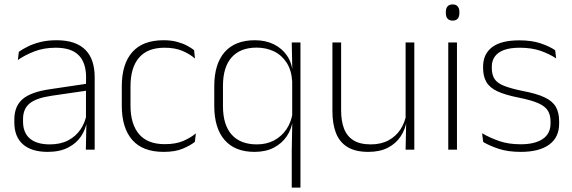

<svg xmlns="http://www.w3.org/2000/svg" viewBox="-20 -679 2597 871"><path d="M409.5 0H369.5L372 -125L370 -131.5V-290L370.5 -328Q370.5 -394.5 337 -428.5Q303.5 -462.5 232.5 -462.5Q178.5 -462.5 135.2 -445.5Q92 -428.5 61 -407L65.5 -444Q82 -456 106.8 -468.2Q131.5 -480.5 164 -488.5Q196.5 -496.5 237 -496.5Q282 -496.5 314.8 -485Q347.5 -473.5 368.5 -451.8Q389.5 -430 399.5 -399Q409.5 -368 409.5 -328.5ZM196 10Q123.5 10 84.2 -24.2Q45 -58.5 45 -124V-136.5Q45 -197.5 83 -229.8Q121 -262 208 -274.5L379.5 -300L381.5 -269L213.5 -244.5Q145 -234.5 114.8 -210Q84.5 -185.5 84.5 -138.5V-128Q84.5 -77 115.5 -50.5Q146.5 -24 206 -24Q254.5 -24 289.2 -42.2Q324 -60.5 345.2 -91.8Q366.5 -123 373 -162L383.5 -131H374.5Q369.5 -94 348.5 -61.8Q327.5 -29.5 289.5 -9.8Q251.5 10 196 10Z M722.5 10Q627.5 10 580 -44.2Q532.5 -98.5 532.5 -199.5V-287.5Q532.5 -388.5 580 -442.5Q627.5 -496.5 722.5 -496.5Q756 -496.5 782.2 -489.5Q808.5 -482.5 828 -472.2Q847.5 -462 860.5 -451.5L864.5 -413.5Q841 -434 807.5 -448.2Q774 -462.5 726 -462.5Q649.5 -462.5 610.8 -417.5Q572 -372.5 572 -287V-200.5Q572 -116 610.8 -70.5Q649.5 -25 727.5 -25Q777 -25 811 -39.5Q845 -54 868.5 -74L864 -35.5Q843.5 -19 809 -4.5Q774.5 10 722.5 10Z M1134.5 10Q1046 10 999 -43.8Q952 -97.5 952 -199V-287.5Q952 -389 999.2 -442.8Q1046.5 -496.5 1136.5 -496.5Q1185 -496.5 1222.8 -477.8Q1260.5 -459 1283 -425.2Q1305.5 -391.5 1308 -345.5H1321L1305.5 -309.5Q1302.5 -360.5 1280.2 -394.8Q1258 -429 1222.8 -446Q1187.5 -463 1144 -463Q1070.5 -463 1031 -419Q991.5 -375 991.5 -289.5V-197.5Q991.5 -112.5 1031 -68.2Q1070.5 -24 1145.5 -24Q1189 -24 1222.8 -41.8Q1256.5 -59.5 1278.5 -91.2Q1300.5 -123 1307 -164.5L1319.5 -132.5H1308Q1302.5 -93 1280.8 -60.8Q1259 -28.5 1222.2 -9.2Q1185.5 10 1134.5 10ZM1343 172H1303.5V4.5L1306 -130.5L1305.5 -139V-346L1306 -361L1303.5 -486.5H1343Z M1488 -486.5H1527.5V-178.5Q1527.5 -130.5 1540.5 -96Q1553.5 -61.5 1583 -42.8Q1612.5 -24 1662 -24Q1708 -24 1741.8 -42Q1775.5 -60 1796.2 -91.2Q1817 -122.5 1823.5 -162.5L1834.5 -130.5H1824.5Q1819 -93 1798 -60.8Q1777 -28.5 1740.2 -9.2Q1703.5 10 1651 10Q1592 10 1556 -12.2Q1520 -34.5 1504 -75.8Q1488 -117 1488 -175ZM1820 -486.5H1859.5V0H1820L1822.5 -123.5L1820 -125.5Z M2053 0H2013.5V-486.5H2053ZM2033.5 -585.5Q2018 -585.5 2010.2 -594.5Q2002.5 -603.5 2002.5 -620.5V-624.5Q2002.5 -641 2010.2 -650Q2018 -659 2033.5 -659Q2048.5 -659 2056.2 -650Q2064 -641 2064 -624.5V-620.5Q2064 -603 2056.2 -594.2Q2048.5 -585.5 2033.5 -585.5Z M2342.5 10Q2284 10 2241.5 -4.2Q2199 -18.5 2172 -35L2167 -74.5Q2203 -53.5 2245 -39Q2287 -24.5 2342 -24.5Q2406.5 -24.5 2442 -48.5Q2477.5 -72.5 2477.5 -119V-127Q2477.5 -157 2465.5 -176.8Q2453.5 -196.5 2422.5 -210.5Q2391.5 -224.5 2334 -236Q2272.5 -248 2237 -264.5Q2201.5 -281 2186.5 -306.8Q2171.5 -332.5 2171.5 -371.5V-376Q2171.5 -434 2212.5 -465Q2253.5 -496 2336 -496Q2392.5 -496 2433 -482.2Q2473.5 -468.5 2498.5 -451L2503 -414Q2471.5 -435 2431.2 -448.8Q2391 -462.5 2338 -462.5Q2294 -462.5 2266 -452Q2238 -441.5 2224.5 -422.2Q2211 -403 2211 -376V-371.5Q2211 -340.5 2223.2 -321.2Q2235.5 -302 2266.2 -289.8Q2297 -277.5 2350.5 -266.5Q2414 -254.5 2450.2 -237.5Q2486.5 -220.5 2501.5 -194.2Q2516.5 -168 2516.5 -128.5V-118.5Q2516.5 -55.5 2471.2 -22.8Q2426 10 2342.5 10Z"/></svg>

Font: Anek Kannada ExtraLight
Style: Regular
Weight: 250
Version: Version 1.003